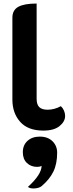

<svg xmlns="http://www.w3.org/2000/svg" viewBox="-20 -729 413 1085"><path d="M50 -166V-629Q50 -672 83.5 -690.5Q117 -709 187 -709V-171Q187 -138 202 -123.5Q217 -109 249 -109Q287 -109 324 -129Q335 -119 341.5 -104Q348 -89 348 -74Q348 -42 316.5 -16.5Q285 9 225 9Q138 9 94 -40.5Q50 -90 50 -166ZM215 208Q206 214 190 214Q155 214 132 192Q109 170 109 131Q109 91 135.5 67Q162 43 205 43Q250 43 276.5 69Q303 95 303 134Q303 197 281.5 241Q260 285 215 323Q208 329 195.5 332.5Q183 336 170 336Q147 336 138 327Q215 257 215 208Z"/></svg>

Font: K2D ExtraBold
Style: Regular
Weight: 800
Designer: Katatrad Aksorn Co.,Ltd.
Foundry: Cadson Demak Co.,Ltd.
Version: Version 1.000; ttfautohint (v1.6)